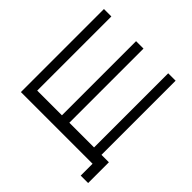

<svg xmlns="http://www.w3.org/2000/svg" viewBox="-231 -1032 1341 1341"><g transform="rotate(45 439.5 -361.0)"><path d="M756.8 -830.1V-97.7H830.1V107.4H756.8V-9.8H48.8V-830.1H122.1V-97.7H366.2V-830.1H439.5V-97.7H683.6V-830.1Z"/></g></svg>

Font: Gap Sans
Style: Regular
Weight: 400
Designer: Alexandre Liziard and Étienne Ozeray
Foundry: Interstices.io
Version: Version 1.6.1 - December 3. 2014